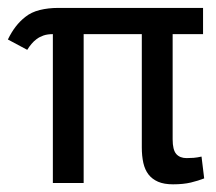

<svg xmlns="http://www.w3.org/2000/svg" viewBox="-26 -467 551 490"><path d="M414.6 -111.3Q414.6 -84.5 423.8 -74Q433.1 -63.5 450.2 -63.5Q459.5 -63.5 468.3 -64.2Q477.1 -64.9 488.3 -67.4L495.1 -11.7Q480.5 -5.9 461.2 -1.2Q441.9 3.4 415.5 3.4Q392.6 3.4 377.4 -3.2Q362.3 -9.8 353 -21.7Q343.8 -33.7 339.8 -51.3Q335.9 -68.8 335.9 -90.8V-379.9H187.5V0H108.9V-379.9Q95.2 -379.9 85.2 -376.5Q75.2 -373 67.6 -367.4Q60.1 -361.8 54.2 -354.7Q48.3 -347.7 43.5 -339.8L-5.9 -366.2Q3.4 -385.3 14.2 -399.2Q24.9 -413.1 38.6 -423.8Q53.7 -436 75.4 -441.4Q97.2 -446.8 122.6 -446.8H492.2V-379.9H414.6Z"/></svg>

Font: PT Astra Sans
Style: Regular
Weight: 400
Designer: A.Korolkova, I. Chaeva
Foundry: ParaType Ltd
Version: Version 1.001; ttfautohint (v1.6)